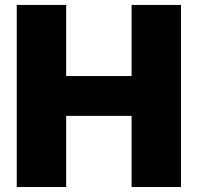

<svg xmlns="http://www.w3.org/2000/svg" viewBox="-20 -747 790 767"><path d="M46.9 0V-727.3H244.3V-443.2H505.7V-727.3H703.1V0H505.7V-284.1H244.3V0Z"/></svg>

Font: Inter P Black
Style: Regular
Weight: 900
Designer: Rasmus Andersson
Foundry: rsms
Version: Version 3.018;git-588b23468